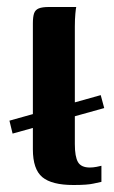

<svg xmlns="http://www.w3.org/2000/svg" viewBox="-20 -525 325 549"><path d="M268 -253 278 -216 16 -143 7 -180ZM190 4Q128 4 101 -18.5Q74 -41 74 -98V-458Q74 -477 77.5 -487Q81 -497 91 -501Q101 -505 120 -505H198Q197 -502 195.5 -486Q194 -470 194 -449V-113Q194 -77 203 -61.5Q212 -46 237 -46Q246 -46 256.5 -48Q267 -50 270 -51V-5Q264 -4 247 0Q230 4 190 4Z"/></svg>

Font: Genos Thin SemiBold
Style: Regular
Weight: 600
Version: Version 1.010